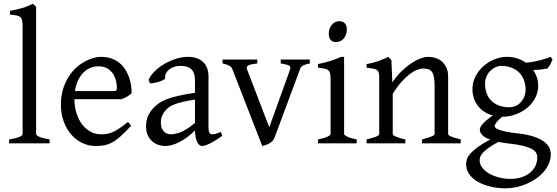

<svg xmlns="http://www.w3.org/2000/svg" viewBox="-20 -777 3020 1041"><path d="M29.3 0V-21Q50.3 -24.4 64.5 -28.1Q78.6 -31.7 86.9 -35.4Q95.2 -39.1 98.9 -43Q102.5 -46.9 102.5 -50.8V-632.8Q102.5 -654.8 99.6 -667Q96.7 -679.2 88.9 -685.3Q81.1 -691.4 67.9 -693.6Q54.7 -695.8 34.2 -698.2V-717.8Q69.3 -724.6 98.6 -732.9Q127.9 -741.2 158.2 -756.8L175.8 -740.2V-50.8Q175.8 -43.5 192.4 -35.6Q209 -27.8 249 -21V0Z M513.2 -417.5Q487.8 -417.5 466.6 -407.7Q445.3 -397.9 429 -380.1Q412.6 -362.3 401.6 -337.6Q390.6 -313 386.2 -283.2H595.2Q606.4 -283.2 610.1 -286.9Q613.8 -290.5 613.8 -300.8Q613.8 -314 610.1 -333.7Q606.4 -353.5 595.5 -372.3Q584.5 -391.1 564.7 -404.3Q544.9 -417.5 513.2 -417.5ZM693.8 -272Q685.1 -262.2 670.4 -253.9Q655.8 -245.6 640.1 -239.3H383.3Q383.8 -201.2 393.8 -166.7Q403.8 -132.3 422.6 -106.2Q441.4 -80.1 468 -64.5Q494.6 -48.8 527.8 -48.8Q543 -48.8 557.4 -50.8Q571.8 -52.7 588.4 -59.6Q605 -66.4 625.2 -79.6Q645.5 -92.8 672.9 -115.2Q679.2 -111.8 683.8 -105.5Q688.5 -99.1 690.9 -95.2Q658.2 -59.6 633.5 -37.8Q608.9 -16.1 587.2 -4.4Q565.4 7.3 544.2 11Q522.9 14.6 498 14.6Q460.4 14.6 426.5 -1.5Q392.6 -17.6 366.7 -47.1Q340.8 -76.7 325.4 -118.4Q310.1 -160.2 310.1 -211.9Q310.1 -244.6 317.4 -276.4Q324.7 -308.1 338.6 -336.4Q352.5 -364.7 372.6 -388.7Q392.6 -412.6 418 -430.2Q428.7 -437.5 442.1 -444.6Q455.6 -451.7 470.2 -457Q484.9 -462.4 499.3 -465.6Q513.7 -468.8 526.9 -468.8Q558.6 -468.8 583.5 -460Q608.4 -451.2 627 -436.3Q645.5 -421.4 658.2 -401.6Q670.9 -381.8 679 -359.9Q687 -337.9 690.4 -315.2Q693.8 -292.5 693.8 -272Z M904.8 -48.8Q934.1 -48.8 967 -63.7Q1000 -78.6 1037.1 -110.8V-237.3Q996.1 -230.5 969.5 -224.1Q942.9 -217.8 925.8 -211.2Q908.7 -204.6 898.4 -197.3Q888.2 -189.9 880.4 -181.6Q867.7 -168.5 859.9 -151.6Q852.1 -134.8 852.1 -111.8Q852.1 -92.3 857.9 -80.1Q863.8 -67.9 872.1 -60.8Q880.4 -53.7 889.4 -51.3Q898.4 -48.8 904.8 -48.8ZM1185.1 -40Q1143.6 -11.2 1116.5 1.7Q1089.4 14.6 1075.7 14.6Q1059.6 14.6 1048.8 -7.8Q1038.1 -30.3 1037.1 -69.8Q1015.1 -47.9 993.2 -31.7Q971.2 -15.6 950.2 -5.4Q929.2 4.9 910.4 9.8Q891.6 14.6 876 14.6Q858.4 14.6 839.8 8.8Q821.3 2.9 806.4 -9.8Q791.5 -22.5 781.7 -42.5Q772 -62.5 772 -90.8Q772 -127.9 784.9 -152.8Q797.9 -177.7 815.9 -195.8Q827.6 -207.5 842.5 -218Q857.4 -228.5 882.1 -238.3Q906.7 -248 943.8 -256.8Q981 -265.6 1037.1 -273.9V-342.8Q1037.1 -359.4 1033.2 -373.8Q1029.3 -388.2 1020 -398.7Q1010.7 -409.2 994.9 -414.8Q979 -420.4 955.1 -419.9Q939.5 -419.4 924.3 -414.6Q909.2 -409.7 897.9 -400.9Q886.7 -392.1 880.4 -380.1Q874 -368.2 875.5 -353.5Q876 -349.1 865.5 -343.5Q855 -337.9 840.6 -333.5Q826.2 -329.1 812.3 -326.7Q798.3 -324.2 792.5 -325.7L785.6 -344.7Q796.9 -369.1 819.8 -391.6Q842.8 -414.1 872.3 -431.2Q901.9 -448.2 934.8 -458.5Q967.8 -468.8 998.5 -468.8Q1052.2 -468.8 1081.3 -440.7Q1110.4 -412.6 1110.4 -362.3V-86.9Q1110.4 -66.4 1115.7 -57.6Q1121.1 -48.8 1129.9 -48.8Q1136.7 -48.8 1147.5 -51.3Q1158.2 -53.7 1177.7 -62Z M1659.7 -433.1Q1645 -429.7 1635.7 -426.8Q1626.5 -423.8 1620.6 -420.2Q1614.7 -416.5 1611.6 -411.9Q1608.4 -407.2 1606 -399.9L1467.8 -28.8Q1463.4 -18.1 1455.1 -10.5Q1446.8 -2.9 1437 2.2Q1427.2 7.3 1417.7 10.3Q1408.2 13.2 1401.9 14.6L1240.7 -399.9Q1236.3 -413.6 1223.6 -420.7Q1210.9 -427.7 1186.5 -433.1V-454.1H1375V-433.1Q1356 -430.7 1344 -428.2Q1332 -425.8 1325.4 -422.1Q1318.8 -418.5 1317.9 -413.1Q1316.9 -407.7 1319.8 -399.9L1439.9 -86.9L1552.7 -399.9Q1555.2 -407.2 1554.4 -412.4Q1553.7 -417.5 1547.9 -421.1Q1542 -424.8 1531 -427.5Q1520 -430.2 1502 -433.1V-454.1H1659.7Z M1704.1 0V-21Q1737.3 -27.8 1754.9 -35.9Q1772.5 -43.9 1772.5 -50.8V-327.1Q1772.5 -352.1 1771.5 -367.4Q1770.5 -382.8 1764.2 -391.4Q1757.8 -399.9 1743.9 -403.8Q1730 -407.7 1704.1 -410.2V-429.7Q1719.2 -432.6 1736.1 -436.8Q1752.9 -440.9 1769.5 -446Q1786.1 -451.2 1801.3 -457Q1816.4 -462.9 1829.1 -468.8H1845.7V-50.8Q1845.7 -44.9 1862.1 -36.4Q1878.4 -27.8 1914.1 -21V0ZM1860.4 -615.7Q1860.4 -602.1 1856 -589.8Q1851.6 -577.6 1844 -568.6Q1836.4 -559.6 1826.2 -554.2Q1815.9 -548.8 1803.7 -548.8Q1781.7 -548.8 1772.2 -561Q1762.7 -573.2 1762.7 -595.7Q1762.7 -609.4 1767.1 -621.6Q1771.5 -633.8 1779.3 -642.8Q1787.1 -651.9 1797.1 -657Q1807.1 -662.1 1818.8 -662.1Q1860.4 -662.1 1860.4 -615.7Z M2268.1 0V-21Q2303.2 -30.3 2319.8 -37.1Q2336.4 -43.9 2336.4 -50.8V-309.1Q2336.4 -338.9 2333 -357.4Q2329.6 -376 2322.3 -386.7Q2314.9 -397.5 2303 -401.4Q2291 -405.3 2273.9 -405.3Q2258.8 -405.3 2240.2 -397.9Q2221.7 -390.6 2200.4 -374.5Q2179.2 -358.4 2156 -332.3Q2132.8 -306.2 2109.4 -268.1V-50.8Q2109.4 -43.5 2127.7 -35.6Q2146 -27.8 2177.7 -21V0H1967.8V-21Q2000 -29.3 2018.1 -35.9Q2036.1 -42.5 2036.1 -50.8V-347.2Q2036.1 -366.2 2034.7 -377.4Q2033.2 -388.7 2026.6 -395Q2020 -401.4 2006.3 -404.3Q1992.7 -407.2 1967.8 -410.2V-429.7Q2001 -435.1 2029.3 -445.1Q2057.6 -455.1 2085 -468.8L2102.1 -451.7L2107.4 -330.1Q2128.9 -362.8 2154.8 -388.4Q2180.7 -414.1 2207 -431.9Q2233.4 -449.7 2258.1 -459.2Q2282.7 -468.8 2301.8 -468.8Q2322.8 -468.8 2342.3 -462.4Q2361.8 -456.1 2376.7 -442.9Q2391.6 -429.7 2400.6 -409.4Q2409.7 -389.2 2409.7 -361.8V-50.8Q2409.7 -43.9 2424.6 -37.4Q2439.5 -30.8 2478 -21V0Z M2829.6 -293Q2829.6 -318.8 2821 -342Q2812.5 -365.2 2795.7 -382.6Q2778.8 -399.9 2753.7 -409.9Q2728.5 -419.9 2695.8 -419.9Q2683.6 -419.9 2668.7 -413.6Q2653.8 -407.2 2640.6 -395Q2627.4 -382.8 2618.7 -364.3Q2609.9 -345.7 2609.9 -321.8Q2609.9 -295.9 2617.9 -272.7Q2626 -249.5 2642.3 -232.4Q2658.7 -215.3 2683.8 -205.3Q2709 -195.3 2743.7 -195.3Q2757.8 -195.3 2773.2 -201.4Q2788.6 -207.5 2801 -220Q2813.5 -232.4 2821.5 -250.5Q2829.6 -268.6 2829.6 -293ZM2745.6 2Q2727.1 0 2711.4 -2.4Q2695.8 -4.9 2682.1 -7.8Q2647 11.2 2626.7 26.4Q2606.4 41.5 2596.2 53.5Q2585.9 65.4 2583.3 75.2Q2580.6 85 2580.6 92.8Q2580.6 113.3 2594.2 131.6Q2607.9 149.9 2630.9 163.3Q2653.8 176.8 2684.1 184.8Q2714.4 192.9 2747.6 192.9Q2780.3 192.9 2807.1 184.1Q2834 175.3 2853 159.9Q2872.1 144.5 2882.6 123.3Q2893.1 102.1 2893.1 76.7Q2893.1 63 2886.7 51.5Q2880.4 40 2863.8 30.8Q2847.2 21.5 2818.6 14.2Q2790 6.8 2745.6 2ZM2897.9 -313Q2897.9 -275.4 2881.1 -244.4Q2864.3 -213.4 2836.9 -191.2Q2809.6 -168.9 2774.9 -156.5Q2740.2 -144 2704.6 -144H2702.6Q2679.2 -124.5 2670.4 -111.6Q2661.6 -98.6 2661.6 -95.7Q2661.6 -89.8 2666.7 -84.2Q2671.9 -78.6 2685.8 -73.5Q2699.7 -68.4 2724.1 -63.2Q2748.5 -58.1 2786.6 -53.7Q2839.8 -47.9 2874.5 -36.1Q2909.2 -24.4 2929.7 -9Q2950.2 6.3 2958.3 23.9Q2966.3 41.5 2966.3 58.6Q2966.3 85.4 2956.1 109.6Q2945.8 133.8 2928.2 154.3Q2910.6 174.8 2886.7 191.4Q2862.8 208 2835.4 219.7Q2808.1 231.4 2778.8 237.8Q2749.5 244.1 2720.7 244.1Q2697.8 244.1 2673.3 241Q2648.9 237.8 2625 231Q2601.1 224.1 2579.8 213.6Q2558.6 203.1 2542.5 188.2Q2526.4 173.3 2516.8 154.5Q2507.3 135.7 2507.3 111.8Q2507.3 99.1 2512 85.2Q2516.6 71.3 2530.8 55.2Q2544.9 39.1 2570.3 20.5Q2595.7 2 2637.7 -20.5Q2606 -31.7 2593.8 -45.9Q2581.5 -60.1 2581.5 -74.7Q2581.5 -78.6 2584 -85.2Q2586.4 -91.8 2594 -101.3Q2601.6 -110.8 2615.5 -123Q2629.4 -135.3 2651.9 -150.9Q2627 -157.7 2606.7 -170.7Q2586.4 -183.6 2572 -201.9Q2557.6 -220.2 2549.6 -243.4Q2541.5 -266.6 2541.5 -293.9Q2541.5 -329.6 2557.6 -361.6Q2573.7 -393.6 2600.1 -417.2Q2626.5 -440.9 2660.2 -454.8Q2693.8 -468.8 2729.5 -468.8Q2758.8 -468.8 2784.4 -460.4Q2810.1 -452.1 2831.1 -437Q2856.4 -439.5 2877 -443.4Q2897.5 -447.3 2913.8 -451.7Q2930.2 -456.1 2942.9 -460.4Q2955.6 -464.8 2965.8 -468.8L2975.6 -454.1Q2969.7 -440.4 2964.4 -429Q2959 -417.5 2947.8 -405.3Q2929.2 -401.9 2911.4 -399.9Q2893.6 -397.9 2871.1 -397Q2883.8 -378.4 2890.9 -357.4Q2897.9 -336.4 2897.9 -313Z"/></svg>

Font: Gentium Plus Eur
Style: Regular
Weight: 400
Designer: J. Victor Gaultney, Annie Olsen, Iska Routamaa, Becca Hirsbrunner
Foundry: SIL International
Version: Version 5.000